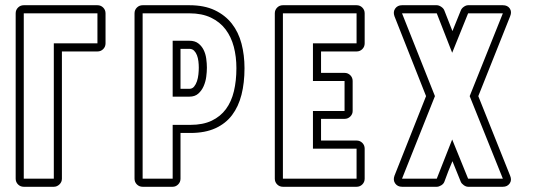

<svg xmlns="http://www.w3.org/2000/svg" viewBox="-20 -715 2055 735"><path d="M217 -31Q217 -18 207.5 -9Q198 0 186 0H71Q58 0 49 -9Q40 -18 40 -31V-664Q40 -677 49 -686Q58 -695 71 -695H353Q366 -695 375 -686Q384 -677 384 -664V-549Q384 -536 375 -527Q366 -518 353 -518H217ZM186 -549H353V-664H71V-31H186Z M705 -695Q762 -695 802 -676Q842 -657 867.5 -624.5Q893 -592 904.5 -548Q916 -504 916 -454Q916 -398 904.5 -352.5Q893 -307 868.5 -274.5Q844 -242 804.5 -224Q765 -206 709 -206H671V-31Q671 -18 662 -9Q653 0 641 0H526Q513 0 504 -9Q495 -18 495 -31V-664Q495 -677 504 -686Q513 -695 526 -695ZM671 -375H705Q716 -375 723 -383.5Q730 -392 734 -404Q738 -416 739.5 -430Q741 -444 741 -456Q741 -468 739.5 -480.5Q738 -493 734 -503.5Q730 -514 723 -521Q716 -528 705 -528H671ZM641 -559H705Q726 -559 739 -549Q752 -539 759.5 -524Q767 -509 769.5 -490.5Q772 -472 772 -456Q772 -440 769.5 -421Q767 -402 759.5 -385Q752 -368 739 -356.5Q726 -345 705 -345H641ZM526 -664V-31H641V-237H709Q757 -237 790.5 -253Q824 -269 845 -297.5Q866 -326 875.5 -366Q885 -406 885 -454Q885 -498 875 -536Q865 -574 843.5 -602.5Q822 -631 787.5 -647.5Q753 -664 705 -664Z M1063 0Q1050 0 1041 -9Q1032 -18 1032 -31V-664Q1032 -677 1041 -686Q1050 -695 1063 -695H1345Q1358 -695 1367 -686Q1376 -677 1376 -664V-549Q1376 -536 1367 -527Q1358 -518 1345 -518H1209V-436H1299Q1312 -436 1321 -427Q1330 -418 1330 -405V-290Q1330 -278 1321 -269Q1312 -260 1299 -260H1209V-177H1345Q1358 -177 1367 -168Q1376 -159 1376 -146V-31Q1376 -18 1367 -9Q1358 0 1345 0ZM1345 -31V-146H1178V-290H1299V-405H1178V-549H1345V-664H1063V-31Z M1744 -675Q1747 -683 1755.5 -689Q1764 -695 1772 -695H1905Q1923 -695 1931.5 -682.5Q1940 -670 1933 -653L1811 -347L1933 -42Q1940 -25 1931 -12.5Q1922 0 1905 0H1772Q1764 0 1755.5 -6Q1747 -12 1744 -19L1712 -98Q1704 -79 1696 -59Q1688 -39 1681 -19Q1678 -11 1669 -5.5Q1660 0 1652 0H1519Q1502 0 1493 -12.5Q1484 -25 1490 -42L1611 -347Q1580 -424 1550.5 -500Q1521 -576 1490 -653Q1484 -670 1493 -682.5Q1502 -695 1519 -695H1652Q1660 -695 1669 -689Q1678 -683 1681 -675L1712 -596ZM1711 -513 1652 -664H1519L1645 -347L1519 -31H1652L1711 -181L1772 -31H1905L1778 -347L1905 -664H1772Z"/></svg>

Font: Lichte PostBus
Style: Regular
Weight: 400
Designer: Peter Wiegel
Version: Version 1.001